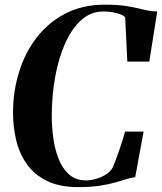

<svg xmlns="http://www.w3.org/2000/svg" viewBox="-20 -772 678 803"><path d="M307.5 10.5Q227.5 10.5 174.5 -16.2Q121.5 -43 90.8 -87.8Q60 -132.5 47.2 -187.8Q34.5 -243 34.5 -300.5Q34.5 -390 59.8 -471.2Q85 -552.5 134 -615.8Q183 -679 254.5 -715.8Q326 -752.5 418 -752.5Q477.5 -752.5 516 -745.5Q554.5 -738.5 582.5 -731.5Q610.5 -724.5 637.5 -724L604.5 -514.5H512.5L503.5 -700Q495 -708 481.2 -713Q467.5 -718 450.2 -721Q433 -724 412 -724Q359.5 -724 319.2 -687.5Q279 -651 251.5 -588.5Q224 -526 210.2 -447.5Q196.5 -369 196.5 -285Q196.5 -242.5 202.8 -195.8Q209 -149 224.8 -108.5Q240.5 -68 268.5 -42.8Q296.5 -17.5 339.5 -17.5Q360 -17.5 382.8 -24.2Q405.5 -31 424.5 -43.2Q443.5 -55.5 451.5 -72Q456 -81.5 463.2 -100.5Q470.5 -119.5 478.2 -142.2Q486 -165 492.8 -186.2Q499.5 -207.5 503 -221.5H580.5L545.5 -31Q530 -29.5 510 -23.2Q490 -17 462.5 -9Q435 -1 397.2 4.8Q359.5 10.5 307.5 10.5Z"/></svg>

Font: Merriweather 144pt
Style: Bold Italic
Weight: 700
Italic angle: -7.8°
Version: Version 2.101